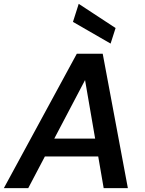

<svg xmlns="http://www.w3.org/2000/svg" viewBox="-40 -980 756 1000"><path d="M-20 0 360 -700H495L626 0H500L403 -563L107 0ZM113 -165 161 -258H524L539 -165ZM536 -753 340 -866 370 -960 562 -834Z"/></svg>

Font: DM Sans SemiBold
Style: Italic
Weight: 600
Italic angle: -10°
Designer: Colophon Foundry, Jonny Pinhorn
Foundry: Colophon Foundry
Version: Version 4.004;gftools[0.9.30]